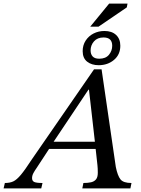

<svg xmlns="http://www.w3.org/2000/svg" viewBox="-82 -1046 783 1066"><path d="M147 0H-62L-55 -30Q-27 -30 -8 -39Q11 -48 34 -75.5Q57 -103 94 -160L440 -661H482L561 -119Q571 -70 587 -50Q603 -30 648 -30L642 0H375L381 -30Q406 -30 423.5 -34Q441 -38 451 -50Q461 -62 461 -87Q461 -99 460.5 -109.5Q460 -120 459 -129L448 -229L446 -249L412 -548H409L209 -249L197 -229L121 -113Q111 -99 103.5 -85Q96 -71 96 -57Q96 -41 108.5 -35.5Q121 -30 154 -30ZM459 -219H179L203 -259H455ZM466 -684Q427 -684 402 -703.5Q377 -723 377 -762Q377 -795 393.5 -820.5Q410 -846 437.5 -860Q465 -874 498 -874Q539 -874 562.5 -852Q586 -830 586 -792Q586 -743 551 -713.5Q516 -684 466 -684ZM469 -720Q505 -720 523 -742Q541 -764 541 -792Q541 -838 493 -838Q459 -838 440 -816.5Q421 -795 421 -766Q421 -745 432.5 -732.5Q444 -720 469 -720ZM465 -898H419L524 -1026H626L622 -1005Z"/></svg>

Font: STIX Two Text
Style: Italic
Weight: 400
Italic angle: -12°
Designer: Ross Mills, John Hudson & Paul Hanslow, Tiro Typeworks Ltd; with prior portions MicroPress Inc. and Coen Hoffman, Elsevi
Foundry: Tiro Typeworks Ltd
Version: Version 2.13 b171